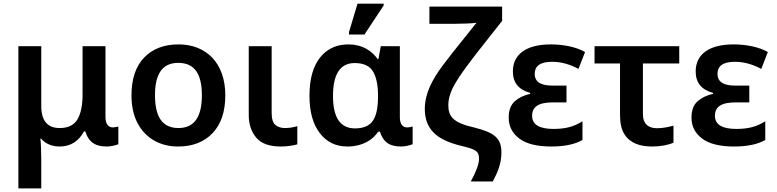

<svg xmlns="http://www.w3.org/2000/svg" viewBox="-20 -796 4275 1056"><path d="M207 240.2V84C207 62.5 206.5 40 205.6 17.1C204.6 -6.3 203.6 -23.4 202.1 -34.2H205.1C228 -7.3 262.7 9.8 308.1 9.8C367.2 9.8 412.1 -18.1 441.9 -73.2H449.2C468.8 -10.3 507.8 9.8 567.9 9.8C578.6 9.8 590.3 8.3 603.5 5.4C616.7 2.4 625.5 -0.5 630.9 -2.9V-100.1C625.5 -98.6 610.4 -95.2 601.1 -95.2C579.6 -95.2 560.1 -109.4 560.1 -151.9V-542H434.1V-276.9C434.1 -216.8 424.8 -171.4 406.2 -139.6C387.2 -107.9 354.5 -91.8 308.1 -91.8C240.7 -91.8 207 -132.3 207 -212.9V-542H81.1V240.2Z M1219.2 -272C1219.2 -451.7 1111.8 -551.8 962.4 -551.8C882.3 -551.8 819.3 -527.8 772.9 -479.5C726.6 -431.2 703.1 -362.3 703.1 -272C703.1 -211.9 714.4 -161.1 736.3 -119.1C780.8 -35.2 860.4 9.8 959.5 9.8C1039.1 9.8 1102.5 -14.6 1149.4 -64C1195.8 -112.8 1219.2 -182.1 1219.2 -272ZM832.5 -272C832.5 -386.7 870.6 -450.2 960.4 -450.2C1052.2 -450.2 1090.3 -386.7 1090.3 -272C1090.3 -157.2 1051.8 -91.8 961.4 -91.8C870.1 -91.8 832.5 -157.2 832.5 -272Z M1524.9 9.8C1558.6 9.8 1592.3 4.4 1615.2 -2V-102.1C1592.3 -95.7 1572.8 -91.8 1545.9 -91.8C1525.4 -91.8 1508.3 -97.7 1494.6 -108.9C1481 -120.1 1474.1 -142.6 1474.1 -175.8V-542H1348.1V-163.1C1348.1 -112.8 1361.8 -71.8 1389.2 -39.1C1416.5 -6.3 1461.9 9.8 1524.9 9.8Z M1984.4 -606 2090.3 -766.1V-775.9H1946.3L1899.4 -619.1V-606ZM1891.1 9.8C1972.7 9.8 2029.3 -25.4 2060.1 -71.8H2069.3C2089.4 -10.7 2126 9.8 2186.5 9.8C2197.8 9.8 2209.5 8.3 2222.2 5.4C2234.9 2.4 2244.1 -0.5 2249.5 -2.9V-100.1C2243.7 -98.6 2230 -95.2 2220.2 -95.2C2197.3 -95.2 2179.2 -109.4 2179.2 -151.9V-542H2074.2L2061.5 -471.2H2057.1C2023.9 -517.6 1972.2 -551.8 1896.5 -551.8C1831.1 -551.8 1778.8 -527.8 1740.2 -479.5C1701.7 -431.2 1682.1 -361.3 1682.1 -269C1682.1 -181.2 1701.2 -112.8 1738.8 -64C1776.4 -14.6 1827.1 9.8 1891.1 9.8ZM1932.1 -89.8C1851.6 -89.8 1811.5 -149.4 1811.5 -268.1C1811.5 -386.7 1850.1 -449.2 1930.2 -449.2C1979 -449.2 2012.7 -434.1 2031.2 -403.3C2049.8 -372.6 2059.1 -328.1 2059.1 -270V-264.2C2059.1 -204.1 2049.8 -159.7 2030.8 -131.8C2011.7 -104 1979 -89.8 1932.1 -89.8Z M2690.4 202.1C2718.3 149.9 2737.8 101.6 2737.8 43C2737.8 -35.2 2700.7 -66.9 2586.4 -95.2C2472.7 -120.6 2445.8 -155.3 2445.8 -216.8C2445.8 -295.4 2495.6 -365.7 2603.5 -505.9L2741.7 -681.2V-759.8H2341.8V-665H2474.6C2514.2 -665 2583 -667 2600.6 -670.9L2517.6 -566.9C2481 -521.5 2447.3 -479 2417 -438.5C2356.4 -357.9 2316.4 -280.8 2316.4 -196.8C2316.4 -142.6 2332.5 -99.1 2364.7 -66.9C2396.5 -34.2 2449.7 -9.3 2523.4 7.8C2601.6 26.4 2614.7 38.1 2614.7 78.1C2614.7 107.4 2596.2 153.8 2569.3 202.1Z M3012.7 9.8C3084 9.8 3141.1 -2 3183.6 -25.9V-128.9C3134.8 -98.1 3087.9 -86.9 3023.9 -86.9C2947.8 -86.9 2906.7 -109.9 2906.7 -159.2C2906.7 -208 2940.9 -232.9 3021 -232.9H3095.7V-325.2H3019.5C2959.5 -325.2 2920.9 -341.8 2920.9 -390.1C2920.9 -431.2 2948.7 -456.1 3016.6 -456.1C3065.4 -456.1 3113.8 -442.9 3161.6 -417L3197.8 -509.8C3152.3 -536.6 3080.6 -551.8 3009.8 -551.8C2871.1 -551.8 2800.8 -495.1 2800.8 -402.8C2800.8 -341.8 2832.5 -302.2 2896 -285.2V-279.8C2861.3 -272 2833 -258.3 2811 -238.8C2789.1 -218.8 2777.8 -189 2777.8 -148.9C2777.8 -101.6 2797.4 -63.5 2835.9 -34.2C2874.5 -4.9 2933.1 9.8 3012.7 9.8Z M3566.9 9.8C3613.8 9.8 3657.2 1 3684.1 -11.2V-105C3656.2 -97.2 3625.5 -90.8 3592.8 -90.8C3547.9 -90.8 3516.1 -113.3 3516.1 -168V-446.8H3715.8V-542H3250V-446.8H3390.1V-165C3390.1 -119.1 3397.9 -83.5 3414.1 -58.1C3445.8 -7.3 3502 9.8 3566.9 9.8Z M4018.1 9.8C4089.4 9.8 4146.5 -2 4189 -25.9V-128.9C4140.1 -98.1 4093.3 -86.9 4029.3 -86.9C3953.1 -86.9 3912.1 -109.9 3912.1 -159.2C3912.1 -208 3946.3 -232.9 4026.4 -232.9H4101.1V-325.2H4024.9C3964.8 -325.2 3926.3 -341.8 3926.3 -390.1C3926.3 -431.2 3954.1 -456.1 4022 -456.1C4070.8 -456.1 4119.1 -442.9 4167 -417L4203.1 -509.8C4157.7 -536.6 4085.9 -551.8 4015.1 -551.8C3876.5 -551.8 3806.2 -495.1 3806.2 -402.8C3806.2 -341.8 3837.9 -302.2 3901.4 -285.2V-279.8C3866.7 -272 3838.4 -258.3 3816.4 -238.8C3794.4 -218.8 3783.2 -189 3783.2 -148.9C3783.2 -101.6 3802.7 -63.5 3841.3 -34.2C3879.9 -4.9 3938.5 9.8 4018.1 9.8Z"/></svg>

Font: Noto Reveo Sans
Style: Regular
Weight: 600
Designer: Monotype Design Team
Foundry: Monotype Imaging Inc.
Version: Version 2.007